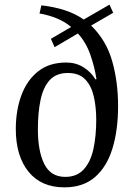

<svg xmlns="http://www.w3.org/2000/svg" viewBox="-20 -792 584 826"><path d="M257 14Q157 14 102.5 -53.5Q48 -121 48 -237Q48 -317 72 -382Q96 -447 144 -485Q192 -523 265 -523Q306 -523 338.5 -503Q371 -483 391 -450L395 -452Q387 -504 368.5 -557Q350 -610 315 -648L215 -589L199 -625L286 -676Q235 -719 150 -734L158 -769Q212 -763 258.5 -748Q305 -733 340 -708L451 -772L467 -737L372 -682Q437 -619 462.5 -529.5Q488 -440 488 -336Q488 -233 464 -154Q440 -75 389 -30.5Q338 14 257 14ZM261 -31Q311 -31 340.5 -63.5Q370 -96 382 -151.5Q394 -207 394 -277Q394 -331 383.5 -377Q373 -423 346.5 -450.5Q320 -478 272 -478Q222 -478 194 -447.5Q166 -417 154.5 -362.5Q143 -308 143 -235Q143 -142 170.5 -86.5Q198 -31 261 -31Z"/></svg>

Font: Literata 36pt
Style: Italic
Weight: 400
Italic angle: -2°
Designer: Latin by Veronika Burian and Jose Scaglione. Greek by Irene Vlachou. Cyrillic by Vera Evstafieva
Foundry: TypeTogether
Version: Version 3.002